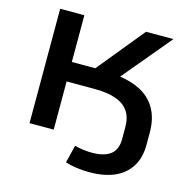

<svg xmlns="http://www.w3.org/2000/svg" viewBox="-125 -829 1135 1143"><g transform="rotate(15 442.5 -257.5)"><path d="M524 190Q484 190 445 184.5Q406 179 376 169L403 60Q428 67 456.5 70.5Q485 74 509 74Q585 74 624 44Q663 14 663 -52V-125Q663 -184 637 -222Q611 -260 559 -278.5Q507 -297 427 -297H255V0H106V-705H255V-417H417L380 -393L635 -705H804L520 -365L510 -412Q607 -405 674 -372.5Q741 -340 776.5 -279.5Q812 -219 812 -131V-56Q812 24 777.5 79Q743 134 679.5 162Q616 190 524 190Z"/></g></svg>

Font: Nunito Sans 10pt Expanded
Style: Bold
Weight: 700
Width: 7
Designer: Vernon Adams
Foundry: Vernon Adams
Version: Version 3.101;gftools[0.9.27]